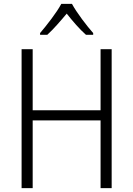

<svg xmlns="http://www.w3.org/2000/svg" viewBox="-20 -967 685 987"><path d="M350 -947H295C272 -903 220 -837 186 -797V-788H223C255 -817 292 -860 323 -897C353 -859 389 -817 422 -788H459V-797C427 -833 374 -902 350 -947ZM554 0V-714H497V-400H148V-714H91V0H148V-348H497V0Z"/></svg>

Font: Noto Sans SemiCondensed Light
Style: Regular
Weight: 300
Width: 4
Designer: Monotype Design Team
Foundry: Monotype Imaging Inc.
Version: Version 2.013